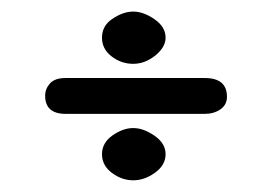

<svg xmlns="http://www.w3.org/2000/svg" viewBox="-20 -390 469 330"><path d="M264.6 -325.2Q264.6 -308.6 246.1 -293.9Q228.5 -280.3 209 -280.3Q188.5 -280.3 171.9 -293Q155.3 -305.7 155.3 -325.2Q155.3 -345.7 172.9 -357.4Q191.4 -370.1 209 -370.1Q226.6 -370.1 245.6 -356.9Q264.6 -343.8 264.6 -325.2ZM92.8 -255.9H332Q370.1 -255.9 370.1 -223.6Q370.1 -210 358.9 -202.1Q347.7 -194.3 332 -194.3H92.8Q57.6 -194.3 57.6 -225.6Q57.6 -237.3 65.9 -246.6Q74.2 -255.9 92.8 -255.9ZM245.6 -156.7Q264.6 -143.6 264.6 -125Q264.6 -106.4 246.6 -93.3Q228.5 -80.1 209 -80.1Q189.5 -80.1 172.4 -92.8Q155.3 -105.5 155.3 -125Q155.3 -144.5 173.3 -157.2Q191.4 -169.9 209 -169.9Q226.6 -169.9 245.6 -156.7Z"/></svg>

Font: Jura
Style: Medium
Weight: 500
Version: Version 2.6.1